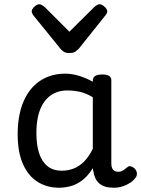

<svg xmlns="http://www.w3.org/2000/svg" viewBox="-20 -865 664 902"><path d="M258 17Q201 17 157 -10.5Q113 -38 88 -94Q63 -150 63 -235Q63 -287 72.5 -331Q82 -375 101 -410Q120 -445 147 -469Q174 -493 209 -506Q244 -519 286 -519Q318 -519 352 -508.5Q386 -498 416 -481V-486Q416 -501 427 -508Q438 -515 460 -515Q482 -515 492.5 -508.5Q503 -502 503 -488V-96Q503 -83 507 -74.5Q511 -66 518 -62Q525 -58 534 -58Q544 -58 550.5 -60.5Q557 -63 563.5 -68Q570 -73 579 -80Q586 -86 595 -83.5Q604 -81 613 -73Q622 -63 623 -52Q624 -41 619 -33Q608 -17 591 -6Q574 5 554.5 11Q535 17 515 17Q492 17 475 12Q458 7 446 -3.5Q434 -14 427.5 -29Q421 -44 418 -63Q418 -64 417 -67.5Q416 -71 416 -75Q393 -38 366.5 -18Q340 2 312 9.5Q284 17 258 17ZM151 -239Q151 -184 164 -144.5Q177 -105 203.5 -84Q230 -63 270 -63Q299 -63 325.5 -73Q352 -83 375 -106Q398 -129 416 -166V-408Q385 -427 356 -433.5Q327 -440 295 -440Q269 -440 247 -432Q225 -424 207 -408Q189 -392 176.5 -368Q164 -344 157.5 -312Q151 -280 151 -239ZM449 -845Q458 -845 471 -833.5Q484 -822 484 -811Q484 -809 483 -805.5Q482 -802 477 -795L350 -636Q344 -630 335 -623Q326 -616 306 -616Q287 -616 278 -623Q269 -630 264 -636L135 -795Q131 -802 130 -805.5Q129 -809 129 -811Q129 -822 141.5 -833.5Q154 -845 164 -845Q170 -845 176 -841.5Q182 -838 189 -833L306 -716L424 -833Q430 -838 436 -841.5Q442 -845 449 -845Z"/></svg>

Font: Playwrite BR
Style: Regular
Weight: 400
Designer: Veronika Burian, José Scaglione
Foundry: TypeTogether
Version: Version 1.002